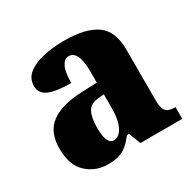

<svg xmlns="http://www.w3.org/2000/svg" viewBox="-128 -688 844 834"><g transform="rotate(-30 294.0 -270.5)"><path d="M187 10Q126 10 82 -30.5Q38 -71 38 -155Q38 -237 90 -276Q142 -315 246 -319L322 -322V-375Q322 -483 273 -483Q251 -483 238 -456Q225 -429 225 -376Q150 -376 114 -392Q78 -408 78 -445Q78 -483 107 -506Q136 -529 184 -540Q232 -551 289 -551Q397 -551 451 -513Q505 -475 505 -382V-129Q505 -89 517 -74Q529 -59 561 -59H565V0H355L332 -59H322Q301 -33 283 -18Q265 -3 242.5 3.5Q220 10 187 10ZM261 -68Q289 -68 306 -101.5Q323 -135 323 -191V-263L294 -260Q255 -257 240 -230Q225 -203 225 -151Q225 -68 261 -68Z"/></g></svg>

Font: Noto Serif Lao SemiCondensed Black
Style: Regular
Weight: 900
Width: 4
Designer: Monotype Design Team
Foundry: Monotype Imaging Inc.
Version: Version 2.003; ttfautohint (v1.8.4.7-5d5b)